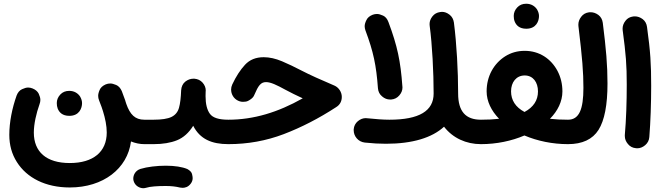

<svg xmlns="http://www.w3.org/2000/svg" viewBox="-20 -721 3513 1017"><path d="M349.6 272C527.3 272 655.3 171.9 673.8 28.3C697.3 37.6 720.7 42.5 744.6 42.5H745.1C763.2 42.5 778.3 36.1 791 23.9C803.2 11.2 809.6 -3.9 809.6 -22C809.6 -40 803.2 -55.2 791 -67.9C778.3 -80.6 763.2 -86.9 745.1 -86.9H744.6C695.8 -86.9 668.9 -113.8 648.9 -170.9C647.5 -176.3 645.5 -182.1 643.6 -187.5V-188.5C643.1 -189.9 642.6 -190.9 642.1 -192.4C636.7 -207.5 631.3 -223.1 625 -238.8C617.7 -254.9 607.9 -265.6 595.2 -271C582.5 -276.4 572.3 -278.8 564 -278.8C555.7 -278.8 547.9 -277.3 539.6 -273.9C523.4 -266.6 512.7 -256.8 507.8 -244.6C502.4 -232.4 500 -221.7 500 -213.4C500 -205.1 501.5 -197.3 504.9 -189C510.3 -175.8 514.6 -163.6 519 -151.9V-151.4C521 -145 522.9 -138.7 525.4 -132.3C537.6 -92.8 545.4 -54.7 545.4 -19C545.4 83 474.1 142.6 349.6 142.6C225.1 142.6 159.2 83 159.2 -18.6C159.2 -64 171.9 -120.1 189.5 -169.4C192.4 -176.8 193.8 -184.6 193.8 -191.9C193.8 -201.2 190.9 -211.9 185.1 -224.6C178.7 -237.3 167.5 -246.6 151.4 -252.9C144 -255.9 136.2 -257.3 128.9 -257.3C120.1 -257.3 109.4 -254.4 96.7 -248.5C84 -242.7 74.2 -231.4 67.9 -214.8C44.4 -148.4 29.3 -74.7 29.3 -6.8C29.3 47.4 42.5 95.2 69.3 137.2C122.1 221.2 221.2 272 349.6 272ZM280.8 -175.3C280.8 -164.6 282.2 -154.8 285.6 -146C293.5 -126 310.5 -107.4 347.2 -107.4C400.4 -107.4 414.6 -148.4 414.6 -174.8C414.6 -186 411.1 -197.8 404.3 -209.5C393.1 -226.6 374 -239.7 346.7 -239.7C327.6 -239.7 311.5 -233.4 299.3 -220.2C287.1 -207 280.8 -191.9 280.8 -175.3Z M680.2 -22C680.2 -3.9 686.5 11.2 699.2 23.9C711.9 36.1 727.1 42.5 745.1 42.5H793.9C812 42.5 827.1 36.1 840.3 23.9C853 11.2 859.4 -3.9 859.4 -22C859.4 -40 853 -55.2 840.3 -67.9C827.1 -80.6 812 -86.9 793.9 -86.9H745.1C727.1 -86.9 711.9 -80.6 699.2 -67.9C686.5 -55.2 680.2 -40 680.2 -22Z M729 -22C729 -3.9 735.4 11.2 748 23.9C760.7 36.1 775.9 42.5 793.9 42.5C842.3 42.5 883.8 35.6 917.5 22C951.2 8.3 980 -17.1 1003.4 -54.7C1039.1 15.6 1101.1 42.5 1189.5 42.5H1189.9C1208 42.5 1223.1 36.1 1235.8 23.9C1248 11.2 1254.4 -3.9 1254.4 -22C1254.4 -40 1248 -55.2 1235.8 -67.9C1223.1 -80.6 1208 -86.9 1189.9 -86.9H1189.5C1139.2 -86.9 1106.9 -97.2 1091.8 -118.2C1076.7 -138.7 1068.8 -169.9 1068.8 -211.9C1068.8 -219.2 1068.8 -227.1 1069.3 -235.4C1069.8 -237.3 1069.8 -239.3 1069.8 -241.7C1069.8 -256.3 1064.5 -270 1053.2 -283.2C1042 -295.9 1027.3 -302.7 1009.3 -304.2H1004.9C988.8 -304.2 974.6 -298.8 961.4 -288.6C948.2 -277.8 940.9 -262.7 939.5 -242.7C938 -203.6 934.6 -172.9 928.2 -150.4C921.9 -127.4 908.2 -111.3 888.2 -101.6C868.2 -91.8 836.4 -86.9 793.9 -86.9C775.9 -86.9 760.7 -80.6 748 -67.9C735.4 -55.2 729 -40 729 -22ZM688 238.3C696.3 265.1 721.2 275.9 738.8 275.9C743.2 275.9 748 275.4 752.9 273.9C775.9 266.6 814 264.2 858.4 264.2C887.2 264.2 912.1 267.1 933.6 272.5C938 273.4 942.4 273.9 946.8 273.9C959 273.9 977.1 270.5 991.2 250.5C997.6 241.7 1000.5 232.4 1000.5 222.2C1000.5 217.8 999.5 210.4 997.1 200.7C994.6 190.9 986.3 182.1 972.2 174.3C945.3 163.1 905.8 156.7 858.4 156.7C811.5 156.7 760.3 162.6 723.6 173.8C695.8 183.1 686 207.5 686 224.6C686 229 686.5 233.9 688 238.3Z M1377 -418C1335.4 -418 1302.7 -404.8 1277.8 -377.9C1252.9 -351.1 1230.5 -316.4 1210.4 -273.9C1206.1 -264.6 1204.1 -255.4 1204.1 -246.1C1204.1 -232.9 1209.5 -207.5 1233.4 -191.9C1244.1 -185.1 1255.4 -181.6 1266.6 -181.6C1268.1 -181.6 1272.9 -182.1 1280.3 -182.6C1287.6 -183.1 1296.4 -187 1306.6 -194.3C1316.9 -201.2 1323.7 -209 1327.1 -218.3C1348.1 -267.6 1361.3 -286.1 1389.2 -286.1C1414.1 -286.1 1446.3 -270.5 1491.7 -245.6C1519.5 -230.5 1549.8 -215.8 1583.5 -200.2C1452.6 -126 1323.2 -86.9 1189.9 -86.9C1171.9 -86.9 1156.7 -80.6 1144 -67.4C1131.3 -54.2 1125 -39.1 1125 -22C1125 -4.9 1131.3 10.3 1144 23.4C1156.7 36.1 1171.9 42.5 1189.9 42.5C1292 42.5 1390.1 24.9 1483.4 -10.7C1576.7 -46.4 1668.9 -93.8 1760.3 -153.3C1780.3 -165.5 1790.5 -184.1 1790.5 -208C1790.5 -232.9 1774.4 -257.8 1751.5 -267.6C1679.2 -298.3 1622.6 -323.7 1576.2 -347.7C1541.5 -365.7 1507.3 -382.3 1473.6 -396.5C1439.9 -410.6 1407.7 -418 1377 -418Z M2255.9 -585C2269.5 -483.9 2276.9 -337.4 2276.9 -225.6C2276.9 -134.3 2202.1 -86.9 2042.5 -86.9C2005.9 -86.9 1970.7 -90.3 1924.3 -94.7C1921.9 -95.2 1919.4 -95.2 1917 -95.2C1902.3 -95.2 1888.7 -89.8 1875.5 -79.1C1862.3 -67.9 1855 -53.7 1853.5 -36.1V-30.8C1853.5 0.5 1877 30.3 1912.6 34.2C1955.1 38.6 1987.8 40.5 2024.4 40.5C2165.5 40.5 2269 8.3 2332 -49.8C2378.4 10.3 2449.2 42.5 2527.3 42.5H2527.8C2545.9 42.5 2561 36.1 2573.7 23.9C2585.9 11.2 2592.3 -3.9 2592.3 -22C2592.3 -40 2585.9 -55.2 2573.7 -67.9C2561 -80.6 2545.9 -86.9 2527.8 -86.9H2527.3C2447.3 -86.9 2406.7 -129.9 2406.7 -225.6C2406.7 -343.8 2398.9 -489.3 2384.3 -601.6C2381.8 -618.7 2374.5 -632.8 2361.3 -643.1C2348.1 -653.3 2335 -658.2 2321.3 -658.2C2317.9 -658.2 2314.9 -657.7 2311.5 -657.2C2294.4 -654.8 2280.8 -647.5 2270.5 -634.3C2260.3 -621.1 2255.4 -607.9 2255.4 -593.8C2255.4 -590.8 2255.4 -587.9 2255.9 -585ZM1915.5 -560.5C1958 -446.8 1973.1 -375 1981.9 -253.4C1983.4 -235.4 1990.7 -221.2 2003.9 -210.4C2016.6 -199.2 2030.8 -193.8 2046.4 -193.8H2051.8C2069.8 -195.3 2084 -202.6 2095.2 -215.8C2106.4 -228.5 2111.8 -242.7 2111.8 -257.8C2111.8 -259.8 2111.8 -261.7 2111.3 -264.2C2101.6 -398.4 2085 -477.1 2037.6 -604C2031.2 -621.1 2022 -632.3 2009.3 -638.2C1996.6 -644 1985.8 -647 1976.6 -647C1969.2 -647 1961.9 -645.5 1954.6 -643.1C1938 -636.7 1926.8 -627.4 1920.9 -614.7C1914.6 -602.1 1911.6 -591.3 1911.6 -582C1911.6 -574.7 1913.1 -567.9 1915.5 -560.5Z M2463.4 -22C2463.4 -3.9 2469.7 11.2 2481.9 23.9C2494.6 36.1 2509.8 42.5 2527.8 42.5C2609.4 42.5 2689.5 25.9 2757.8 -3.4C2826.7 25.9 2906.7 42.5 2988.3 42.5H2988.8C3006.8 42.5 3022 36.1 3034.7 23.9C3046.9 11.2 3053.2 -3.9 3053.2 -22C3053.2 -40 3046.9 -55.2 3034.7 -67.9C3022 -80.6 3006.8 -86.9 2988.8 -86.9H2988.3C2953.6 -86.9 2921.9 -88.4 2893.1 -91.8C2934.1 -133.3 2959 -183.6 2959 -236.8C2959 -276.4 2950.2 -312.5 2933.1 -345.2C2898.4 -410.2 2836.9 -451.7 2759.3 -451.7C2720.7 -451.7 2686.5 -441.9 2656.2 -422.9C2595.2 -384.3 2557.6 -316.9 2557.6 -237.3C2557.6 -184.1 2582.5 -134.3 2623.5 -91.8C2594.7 -88.4 2562.5 -86.9 2527.8 -86.9C2509.8 -86.9 2494.6 -80.6 2481.9 -67.9C2469.7 -55.2 2463.4 -40 2463.4 -22ZM2687 -237.3C2687 -285.6 2714.8 -321.3 2759.3 -321.3C2803.7 -321.3 2829.6 -285.2 2829.6 -236.8C2829.6 -189.5 2805.7 -153.3 2758.3 -127.9C2710.9 -153.3 2687 -189.9 2687 -237.3ZM2701.2 -636.7C2701.2 -626 2702.6 -616.2 2706.1 -607.4C2713.9 -587.4 2731 -568.8 2767.6 -568.8C2820.8 -568.8 2835 -609.9 2835 -636.2C2835 -647.5 2831.5 -659.2 2824.7 -670.9C2813.5 -688 2794.4 -701.2 2767.1 -701.2C2748 -701.2 2731.9 -694.8 2719.7 -681.6C2707.5 -668.5 2701.2 -653.3 2701.2 -636.7Z M2924.3 -22C2924.3 -3.9 2930.7 11.2 2942.9 23.9C2955.6 36.1 2970.7 42.5 2988.8 42.5C3064.5 42.5 3118.7 17.1 3150.4 -33.2C3182.1 -83.5 3197.8 -165.5 3197.8 -278.8C3197.8 -377 3190.4 -460.9 3172.9 -600.1C3170.4 -617.7 3163.1 -631.3 3149.9 -641.6C3136.7 -651.4 3122.6 -656.2 3108.4 -656.2C3105.5 -656.2 3102.5 -656.2 3099.6 -655.8C3082 -653.3 3068.4 -645.5 3058.6 -632.3C3048.3 -619.1 3043.5 -605 3043.5 -590.3C3043.5 -587.9 3043.5 -585 3043.9 -582.5C3064.5 -413.1 3070.3 -336.9 3070.3 -255.9C3070.3 -142.1 3047.9 -86.9 2988.8 -86.9C2970.7 -86.9 2955.6 -80.6 2942.9 -67.9C2930.7 -55.2 2924.3 -40 2924.3 -22Z M3278.3 -560.5C3295.4 -432.1 3299.8 -378.4 3299.8 -272.9C3299.8 -183.1 3296.9 -86.4 3289.6 -5.9V-0.5C3289.6 14.6 3294.9 28.8 3306.2 42C3316.9 55.2 3331.1 62.5 3348.6 64C3351.1 64.5 3353 64.5 3355 64.5C3370.1 64.5 3384.3 59.1 3397.5 47.9C3410.6 36.6 3418 22.5 3419.4 4.9C3425.8 -75.7 3429.2 -173.8 3429.2 -266.1C3429.2 -381.8 3425.3 -447.8 3407.2 -578.1C3404.8 -595.7 3397.5 -609.4 3384.3 -619.6C3371.1 -629.4 3356.9 -634.3 3342.8 -634.3C3339.8 -634.3 3336.9 -634.3 3334 -633.8C3316.4 -631.3 3302.7 -624 3293 -610.8C3282.7 -597.7 3277.8 -583.5 3277.8 -569.3C3277.8 -566.4 3277.8 -563.5 3278.3 -560.5Z"/></svg>

Font: Mikhak
Style: Bold
Weight: 700
Designer: Amin Abedi
Version: Version 3.2